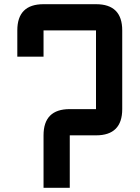

<svg xmlns="http://www.w3.org/2000/svg" viewBox="-20 -895 665 915"><path d="M187.5 -750V-625H62.5V-750Q62.5 -875 187.5 -875H437.5Q562.5 -875 562.5 -750V-375Q562.5 -250 437.5 -250H312.5V0H187.5V-250Q187.5 -375 312.5 -375H437.5V-750Z"/></svg>

Font: Oldtimer
Style: Regular
Weight: 400
Designer: GGBotNet
Foundry: GGBotNet
Version: 1.00